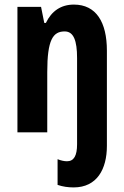

<svg xmlns="http://www.w3.org/2000/svg" viewBox="-20 -577 541 837"><path d="M301 240C403 240 446 160 446 59V-356C446 -481 399 -557 302 -557C246 -557 205 -529 180 -477H173L159 -547H56V0H186V-263C186 -404 211 -440 262 -440C301 -440 316 -400 316 -324V52C316 102 302 126 272 126C260 126 246 123 231 117V229C254 237 278 240 301 240Z"/></svg>

Font: Noto Sans Armenian ExtraCondensed
Style: Regular
Weight: 400
Width: 2
Designer: Monotype Design Team
Foundry: Monotype Imaging Inc.
Version: Version 2.008